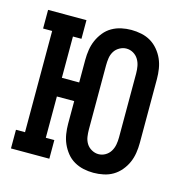

<svg xmlns="http://www.w3.org/2000/svg" viewBox="-85 -608 671 696"><g transform="rotate(15 250.0 -260.0)"><path d="M325 8Q306 8 287.5 4Q269 0 252.5 -9.5Q236 -19 224 -34Q212 -49 204.5 -66Q197 -83 194 -102Q191 -121 191 -140V-225H126V-70H158V0H14V-70H48V-450H14V-520H158V-450H126V-295H191V-380Q191 -399 194 -418Q197 -437 204.5 -454Q212 -471 224 -486Q236 -501 252.5 -510.5Q269 -520 287.5 -524Q306 -528 325 -528Q344 -528 363 -524Q382 -520 398 -510.5Q414 -501 426.5 -486Q439 -471 446.5 -454Q454 -437 457 -418Q460 -399 460 -380V-140Q460 -121 457 -102Q454 -83 446.5 -66Q439 -49 426.5 -34Q414 -19 398 -9.5Q382 0 363 4Q344 8 325 8ZM325 -62Q339 -62 351 -69Q363 -76 370 -87.5Q377 -99 379.5 -112.5Q382 -126 382 -140V-380Q382 -394 379.5 -407.5Q377 -421 370 -432.5Q363 -444 351 -451Q339 -458 325 -458Q312 -458 299.5 -451Q287 -444 280 -432.5Q273 -421 271 -407.5Q269 -394 269 -380V-140Q269 -126 271 -112.5Q273 -99 280 -87.5Q287 -76 299.5 -69Q312 -62 325 -62Z"/></g></svg>

Font: Iosevka Curly Slab
Style: Regular
Weight: 400
Monospace: yes
Designer: Belleve Invis
Foundry: Belleve Invis
Version: Version 22.1.2; ttfautohint (v1.8.4)